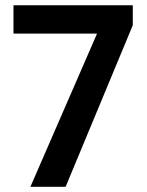

<svg xmlns="http://www.w3.org/2000/svg" viewBox="-20 -717 564 737"><path d="M351.6 -585.9V-587.9H31.7V-696.8H489.7V-620.1L231.9 0H96.7Z"/></svg>

Font: Doppio One
Style: Regular
Weight: 400
Designer: Szymon Celej
Foundry: Szymon Celej
Version: Version 1.002